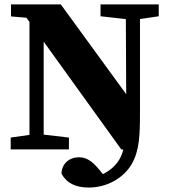

<svg xmlns="http://www.w3.org/2000/svg" viewBox="-20 -677 768 870"><path d="M28.5 0H292.3V-53.7L163.6 -68.7H134.9L28.5 -53.7V0ZM529.7 0.3H585.2L588.3 -200.2L255.6 -657H29.8V-602.6L138.3 -593.4L80.6 -623.4L529.7 0.3ZM113.5 0H177.9V-602.6L113.5 -657V0ZM435.5 -603.3 569.9 -588.3H597.9L699.3 -603.3V-657H435.5V-603.3ZM614.3 -657H549.9L552.5 -131.6L544.1 -49.6C544.1 41.4 497.8 93.2 421.4 123.2L461.5 130.8L429.3 91.4C398.4 53.8 372.3 35.7 337.9 35.7C294 35.7 260.1 64.3 258.5 109.7C281.9 153.4 323.8 172.8 381.6 172.8C468.1 172.8 540.8 127.7 576.4 67.2C612.3 4.9 614.3 -63.9 614.3 -174.3V-657Z"/></svg>

Font: Source Serif Variable
Style: Regular
Weight: 389
Designer: Frank Grießhammer
Foundry: Adobe Systems Incorporated
Version: Version 3.001;hotconv 1.0.111;makeotfexe 2.5.65597